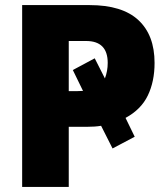

<svg xmlns="http://www.w3.org/2000/svg" viewBox="-20 -734 660 754"><path d="M250 -573H318Q403 -573 403 -487Q403 -455 392 -426L352 -505L266 -459L306 -377Q291 -376 279 -376H250ZM332 -714H67V0H250V-236H321Q354 -236 377 -240L422 -151L509 -197L473 -271Q534 -304 560.5 -359Q587 -414 587 -487Q587 -596 523.5 -655Q460 -714 332 -714Z"/></svg>

Font: Noto Sans UI SemiCondensed Black
Style: Regular
Weight: 900
Width: 4
Designer: Monotype Design Team
Foundry: Monotype Imaging Inc.
Version: 1.001